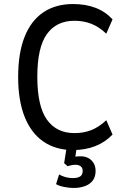

<svg xmlns="http://www.w3.org/2000/svg" viewBox="-20 -734 639 952"><path d="M342 10Q257 10 196 -31.5Q135 -73 102.5 -154Q70 -235 70 -352Q70 -471 102 -551.5Q134 -632 195 -673Q256 -714 342 -714Q404 -714 453 -695.5Q502 -677 538 -638L507 -567Q471 -601 433 -616Q395 -631 349 -631Q260 -631 212.5 -565Q165 -499 165 -353Q165 -208 212.5 -141Q260 -74 349 -74Q395 -74 433 -89Q471 -104 507 -138L538 -67Q502 -29 452.5 -9.5Q403 10 342 10ZM345 198Q323 198 298 193Q273 188 258 179L273 131Q287 139 304 144Q321 149 341 149Q366 149 378 140.5Q390 132 390 114Q390 98 380 90.5Q370 83 354 83Q346 83 335 85Q324 87 315 90L298 75L313 -20H363L351 60L328 49Q336 45 350.5 43Q365 41 381 41Q400 41 416.5 49Q433 57 443.5 73.5Q454 90 454 114Q454 142 440.5 160.5Q427 179 402 188.5Q377 198 345 198Z"/></svg>

Font: Nunito Sans 7pt Condensed Medium
Style: Regular
Weight: 500
Width: 3
Designer: Vernon Adams
Foundry: Vernon Adams
Version: Version 3.101;gftools[0.9.27]